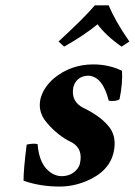

<svg xmlns="http://www.w3.org/2000/svg" viewBox="-20 -683 500 713"><path d="M79.1 -146Q102.5 -151.4 119.6 -147.9Q125.5 -66.9 173.8 -38.6Q190.4 -29.3 208 -28.8Q246.6 -28.8 268.1 -57.1Q275.4 -67.4 277.3 -78.1Q288.1 -129.4 248.5 -153.3Q245.6 -155.3 243.2 -155.8Q194.8 -179.7 156.2 -224.6Q149.4 -232.4 145 -238.8Q121.6 -273.4 129.9 -314Q140.1 -357.4 180.2 -392.1Q242.7 -443.8 326.2 -443.8Q382.8 -443.8 430.2 -421.4Q432.1 -420.4 433.1 -419.9Q436 -373 423.8 -314Q407.7 -305.2 383.8 -309.1Q361.8 -397.9 309.6 -401.9Q272.5 -401.9 256.8 -371.6Q253.9 -365.2 252.4 -359.9Q242.2 -305.7 290 -282.2Q360.4 -248 390.1 -205.1Q413.1 -169.9 402.3 -119.1Q386.7 -45.4 297.9 -9.3Q250 9.8 201.7 9.8Q129.9 9.8 69.8 -11.2Q68.4 -11.7 67.4 -12.2Q67.4 -55.2 79.1 -146ZM383.8 -663.1Q406.2 -607.4 460.4 -528.8L431.6 -509.8Q373 -550.8 342.3 -592.8Q295.4 -553.7 218.3 -509.8L197.3 -528.8Q293.5 -617.2 332 -663.1Z"/></svg>

Font: Linux Libertine Slanted O
Style: Bold Slanted
Weight: 700
Designer: Philipp H. Poll
Foundry: Philipp H. Poll
Version: Version 5.0.0